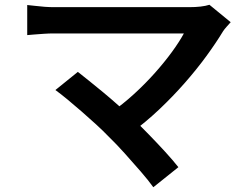

<svg xmlns="http://www.w3.org/2000/svg" viewBox="-20 -724 1040 804"><path d="M946 -631Q937 -621 928.5 -611.5Q920 -602 914 -593Q885 -545 844.5 -489.5Q804 -434 754 -377Q704 -320 647.5 -266.5Q591 -213 531 -169L442 -251Q494 -287 541.5 -330.5Q589 -374 629 -419Q669 -464 700 -506.5Q731 -549 750 -584Q731 -584 696.5 -584Q662 -584 616.5 -584Q571 -584 521 -584Q471 -584 421.5 -584Q372 -584 328.5 -584Q285 -584 252.5 -584Q220 -584 205 -584Q185 -584 163.5 -582.5Q142 -581 123 -579.5Q104 -578 94 -577V-703Q107 -702 126.5 -699.5Q146 -697 167 -695.5Q188 -694 205 -694Q218 -694 249.5 -694Q281 -694 325 -694Q369 -694 420 -694Q471 -694 523 -694Q575 -694 623.5 -694Q672 -694 710.5 -694Q749 -694 771 -694Q826 -694 857 -704ZM434 -153Q412 -176 383 -202.5Q354 -229 322.5 -256.5Q291 -284 262.5 -307.5Q234 -331 212 -347L306 -423Q325 -408 352.5 -386Q380 -364 412 -337.5Q444 -311 476 -282.5Q508 -254 537 -227Q569 -196 604.5 -159.5Q640 -123 672 -88Q704 -53 727 -24L622 60Q602 32 570 -5Q538 -42 502.5 -81.5Q467 -121 434 -153Z"/></svg>

Font: Noto Sans JP SemiBold
Style: Regular
Weight: 600
Designer: Ryoko NISHIZUKA  (kana, bopomofo & ideographs); Paul D. Hunt (Latin, Greek & Cyrillic); Sandoll Communications , Soo-you
Foundry: Adobe
Version: Version 2.004-H2;hotconv 1.0.118;makeotfexe 2.5.65603